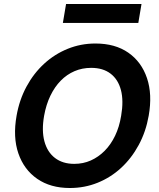

<svg xmlns="http://www.w3.org/2000/svg" viewBox="-20 -930 798 962"><path d="M330 12Q233 12 166.5 -34Q100 -80 72 -161.5Q44 -243 63 -350Q77 -430 113 -496.5Q149 -563 201.5 -611Q254 -659 319.5 -685.5Q385 -712 458 -712Q557 -712 623 -666Q689 -620 716.5 -538.5Q744 -457 725 -350Q711 -270 675 -203.5Q639 -137 587 -89Q535 -41 469.5 -14.5Q404 12 330 12ZM352 -109Q397 -109 435 -126Q473 -143 504 -174Q535 -205 556.5 -249.5Q578 -294 587 -350Q600 -425 586 -478.5Q572 -532 534 -561Q496 -590 437 -590Q392 -590 353.5 -573.5Q315 -557 284.5 -526Q254 -495 232.5 -450.5Q211 -406 201 -350Q188 -276 202.5 -222Q217 -168 255.5 -138.5Q294 -109 352 -109ZM295 -815 311 -910H689L673 -815Z"/></svg>

Font: DM Sans 9pt
Style: Bold Italic
Weight: 700
Italic angle: -10°
Version: Version 4.004;gftools[0.9.30]